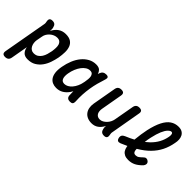

<svg xmlns="http://www.w3.org/2000/svg" viewBox="-30 -1491 2431 2431"><g transform="rotate(45 1186.0 -275.0)"><path d="M190 -446Q203 -470 219.5 -491Q236 -512 257 -527.5Q278 -543 304 -551.5Q330 -560 362 -560Q421 -560 454.5 -537.5Q488 -515 502.5 -476.5Q517 -438 516 -389Q515 -340 506 -286Q496 -234 478 -181.5Q460 -129 429 -86.5Q398 -44 353 -17Q308 10 243 10Q191 10 164 -18Q137 -46 129 -93L89 132Q84 162 67 176Q50 190 21 190Q-8 190 -19.5 176Q-31 162 -26 132L78 -452Q81 -465 80 -477.5Q79 -490 76 -503Q71 -532 82.5 -546Q94 -560 123 -560Q152 -560 167.5 -546Q183 -532 189 -503Q193 -491 192.5 -474.5Q192 -458 190 -446ZM317 -451Q292 -451 267.5 -441Q243 -431 223 -413.5Q203 -396 188.5 -373Q174 -350 170 -323L155 -243Q151 -218 154.5 -192.5Q158 -167 169 -146Q180 -125 199 -112Q218 -99 243 -99Q281 -99 306 -115.5Q331 -132 348 -158.5Q365 -185 374.5 -218Q384 -251 390 -283Q395 -316 396 -346.5Q397 -377 390 -400Q383 -423 365.5 -437Q348 -451 317 -451Z M755 10Q719 10 689 -3Q659 -16 639 -44.5Q619 -73 612.5 -118.5Q606 -164 618 -230Q630 -298 655 -358.5Q680 -419 717 -463.5Q754 -508 801.5 -534Q849 -560 906 -560Q954 -560 977 -537Q997 -517 1005 -488Q1008 -497 1011 -507Q1021 -535 1039.5 -547.5Q1058 -560 1085 -560Q1113 -560 1121.5 -547Q1130 -534 1121 -507Q1102 -450 1087.5 -395Q1073 -340 1064 -283.5Q1055 -227 1051.5 -167.5Q1048 -108 1052 -42Q1053 -15 1041.5 -2.5Q1030 10 1002 10Q974 10 959 -3Q944 -16 942 -42Q940 -80 940 -115Q931 -99 922 -85Q892 -41 850.5 -15.5Q809 10 755 10ZM793 -99Q819 -99 844.5 -113Q870 -127 892.5 -153Q915 -179 932 -216.5Q949 -254 957 -302Q962 -329 964.5 -355.5Q967 -382 963 -403Q959 -424 946 -437.5Q933 -451 906 -451Q876 -451 848.5 -433.5Q821 -416 798 -385.5Q775 -355 758 -314Q741 -273 733 -226Q723 -168 737 -133.5Q751 -99 793 -99Z M1611 10Q1582 10 1566.5 -4Q1551 -18 1545 -47Q1542 -59 1541.5 -72Q1541 -85 1543 -97Q1518 -46 1479 -18Q1440 10 1388 10Q1345 10 1312.5 -4.5Q1280 -19 1260 -45.5Q1240 -72 1233 -107.5Q1226 -143 1233 -186L1289 -502Q1294 -532 1311 -546Q1328 -560 1357 -560Q1387 -560 1398.5 -546Q1410 -532 1405 -502L1354 -214Q1350 -192 1352 -171Q1354 -150 1362.5 -134Q1371 -118 1387 -108Q1403 -98 1427 -98Q1453 -98 1476 -111Q1499 -124 1517.5 -143.5Q1536 -163 1548 -187Q1560 -211 1564 -234L1612 -502Q1617 -532 1633.5 -546Q1650 -560 1680 -560Q1709 -560 1721 -546Q1733 -532 1727 -502L1656 -98Q1653 -85 1654 -72.5Q1655 -60 1658 -47Q1663 -18 1651.5 -4Q1640 10 1611 10Z M2231 -80Q2188 -35 2144 -12.5Q2100 10 2044 10Q2005 10 1978.5 -3Q1952 -16 1937 -39Q1922 -62 1916 -94Q1915 -101 1914 -109Q1874 -90 1828 -71Q1802 -61 1786.5 -69Q1771 -77 1765 -103Q1759 -129 1769 -146.5Q1779 -164 1805 -175Q1868 -201 1920 -229Q1931 -341 1949 -426Q1973 -535 2008.5 -605Q2044 -675 2092 -707.5Q2140 -740 2200 -740Q2241 -740 2266 -725Q2291 -710 2304 -685Q2317 -660 2319 -629Q2321 -598 2314 -566Q2299 -479 2263.5 -408Q2228 -337 2169 -277.5Q2110 -218 2025 -168L2023 -166V-156Q2024 -137 2029 -124Q2034 -111 2043.5 -104.5Q2053 -98 2070 -98Q2096 -98 2115.5 -112Q2135 -126 2156 -147Q2175 -167 2193.5 -168Q2212 -169 2229 -155Q2248 -139 2247 -118.5Q2246 -98 2231 -80ZM2033 -300Q2061 -322 2085 -345Q2134 -393 2163.5 -447.5Q2193 -502 2204 -565Q2206 -577 2206.5 -589.5Q2207 -602 2204.5 -611Q2202 -620 2196.5 -625.5Q2191 -631 2181 -631Q2162 -631 2137 -605.5Q2112 -580 2089.5 -527.5Q2067 -475 2049 -393Q2039 -351 2033 -300Z"/></g></svg>

Font: Maple Mono NL SemiBold
Style: Italic
Weight: 600
Italic angle: -10°
Monospace: yes
Designer: subframe7536
Version: Version 7.000